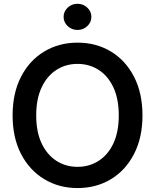

<svg xmlns="http://www.w3.org/2000/svg" viewBox="-20 -958 799 989"><path d="M379.4 10.7Q283.7 10.7 207.8 -35.2Q131.8 -81.1 88.4 -165Q44.9 -249 44.9 -363.3Q44.9 -478.5 88.4 -562.7Q131.8 -647 207.8 -692.6Q283.7 -738.3 379.4 -738.3Q475.6 -738.3 551.3 -692.6Q627 -647 670.4 -562.7Q713.9 -478.5 713.9 -363.3Q713.9 -249 670.4 -164.8Q627 -80.6 551.3 -34.9Q475.6 10.7 379.4 10.7ZM379.4 -98.6Q439.9 -98.6 488 -129.4Q536.1 -160.2 564 -219.2Q591.8 -278.3 591.8 -363.3Q591.8 -448.7 564 -508.1Q536.1 -567.4 488 -598.1Q439.9 -628.9 379.4 -628.9Q318.8 -628.9 270.8 -598.1Q222.7 -567.4 194.6 -508.1Q166.5 -448.7 166.5 -363.3Q166.5 -278.3 194.6 -219.2Q222.7 -160.2 270.8 -129.4Q318.8 -98.6 379.4 -98.6ZM379.4 -803.7Q349.6 -803.7 328.6 -823.5Q307.6 -843.3 307.6 -871.1Q307.6 -898.9 328.6 -918.7Q349.6 -938.5 379.4 -938.5Q408.7 -938.5 429.7 -918.7Q450.7 -898.9 450.7 -871.1Q450.7 -843.3 429.7 -823.5Q408.7 -803.7 379.4 -803.7Z"/></svg>

Font: Inter Cardless Tabular Medium
Style: Regular
Weight: 500
Designer: Rasmus Andersson
Foundry: rsms
Version: Version 4.000;git-4fc901f